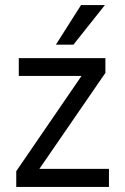

<svg xmlns="http://www.w3.org/2000/svg" viewBox="-20 -736 493 756"><path d="M409 0H44V-62L301 -437H54V-507H395V-449L135 -71H409ZM269 -560H200L299 -716H393Z"/></svg>

Font: Hind Madurai
Style: Regular
Weight: 400
Designer: Jyotish Sonowal
Foundry: Indian Type Foundry
Version: Version 1.001;PS 1.0;hotconv 1.0.86;makeotf.lib2.5.63406; tt